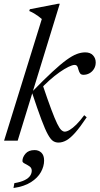

<svg xmlns="http://www.w3.org/2000/svg" viewBox="-20 -740 524 1010"><path d="M294.5 -720.5 73 0H1.5L200 -640Q191 -648 181.2 -655Q171.5 -662 160 -669Q148.5 -676 134 -682L137 -691.5L286.5 -720.5ZM148.5 -252.5 150.5 -259Q212 -322 255.5 -362.2Q299 -402.5 329.8 -424.8Q360.5 -447 383.8 -455.8Q407 -464.5 428.5 -464.5Q455 -464.5 469.2 -449Q483.5 -433.5 483.5 -411.5Q483.5 -392.5 474.5 -377.8Q465.5 -363 451 -354.8Q436.5 -346.5 419 -346.5Q407.5 -346.5 402 -353.2Q396.5 -360 392.5 -374Q389.5 -388.5 385 -393.5Q380.5 -398.5 373 -398.5Q361 -398.5 340 -388.2Q319 -378 293 -359.8Q267 -341.5 239.2 -316.8Q211.5 -292 185 -262.5L204 -294.5Q231.5 -213 250 -163.8Q268.5 -114.5 280.8 -89.5Q293 -64.5 302.5 -56Q312 -47.5 320.5 -47.5Q331.5 -47.5 347 -56.8Q362.5 -66 381.8 -85Q401 -104 423 -134L436 -123Q402 -72 376.5 -43Q351 -14 329.8 -2Q308.5 10 287.5 10Q272 10 259.2 1.8Q246.5 -6.5 232 -32.5Q217.5 -58.5 197.8 -111Q178 -163.5 148.5 -252.5ZM98 107Q98 87.5 114 68.5Q130 49.5 162 49.5Q183.5 49.5 197.8 63.2Q212 77 212 104.5Q212 135 195.2 165.2Q178.5 195.5 143 218.2Q107.5 241 51 249L55.5 223.5Q90.5 217.5 110.5 207.2Q130.5 197 138.8 184.2Q147 171.5 147 158Q147 143 134.8 134.8Q122.5 126.5 110.2 120.5Q98 114.5 98 107Z"/></svg>

Font: Newsreader 36pt
Style: Italic
Weight: 400
Italic angle: -17°
Designer: Hugues Gentile
Foundry: Production Type
Version: Version 1.003